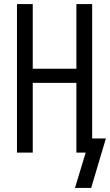

<svg xmlns="http://www.w3.org/2000/svg" viewBox="-20 -755 544 950"><path d="M431 175H351L404 0H358V-345H142V0H64V-735H142V-415H358V-735H436V-70H504Z"/></svg>

Font: Iosevka SS04
Style: Regular
Weight: 400
Monospace: yes
Designer: Belleve Invis
Foundry: Belleve Invis
Version: Version 19.0.0; ttfautohint (v1.8.4)